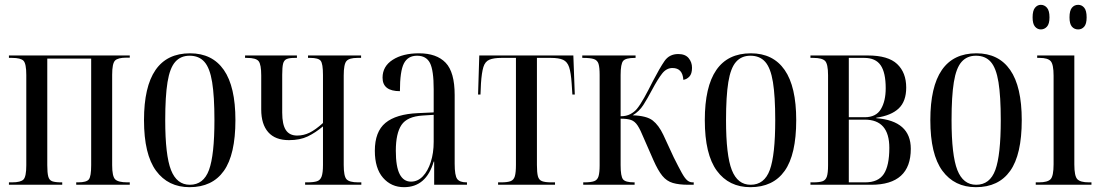

<svg xmlns="http://www.w3.org/2000/svg" viewBox="-20 -766 4558 796"><path d="M17 0V-10H30Q66 -10 77.5 -22Q89 -34 89 -81V-455Q89 -502 77.5 -514Q66 -526 30 -526H17V-536H518V-527H505Q469 -527 457 -515Q445 -503 445 -456V-81Q445 -35 457.5 -22.5Q470 -10 508 -10H518V0H296V-10H304Q339 -10 348.5 -22.5Q358 -35 358 -81V-523H176V-81Q176 -50 180 -34.5Q184 -19 196.5 -14.5Q209 -10 233 -10H238V0Z M766 10Q677 10 627 -58Q577 -126 577 -268Q577 -545 768 -545Q860 -545 908 -476Q956 -407 956 -268Q956 -125 908 -57.5Q860 10 766 10ZM767 0Q824 0 846.5 -61.5Q869 -123 869 -268Q869 -367 859.5 -425.5Q850 -484 827.5 -509.5Q805 -535 766 -535Q729 -535 706.5 -509.5Q684 -484 674.5 -425.5Q665 -367 665 -268Q665 -122 689 -61Q713 0 767 0Z M1245 0V-10H1254Q1280 -10 1294 -14.5Q1308 -19 1313.5 -34.5Q1319 -50 1319 -82V-242Q1288 -216 1256 -200.5Q1224 -185 1178 -185Q1121 -185 1092 -218Q1063 -251 1063 -312V-453Q1063 -498 1052.5 -512Q1042 -526 1004 -526H996V-536H1211V-526H1202Q1179 -526 1168 -521Q1157 -516 1153.5 -501.5Q1150 -487 1150 -456V-299Q1150 -250 1165 -227Q1180 -204 1212 -204Q1239 -204 1263.5 -216Q1288 -228 1319 -256V-455Q1319 -502 1309.5 -514Q1300 -526 1266 -526H1257V-536H1477V-526H1462Q1428 -526 1416.5 -513Q1405 -500 1405 -453V-82Q1405 -36 1416.5 -23Q1428 -10 1465 -10H1478V0Z M1655 10Q1602 10 1568 -29Q1534 -68 1534 -141Q1534 -220 1578 -256.5Q1622 -293 1713 -297L1778 -300V-396Q1778 -475 1762.5 -505Q1747 -535 1709 -535Q1671 -535 1654.5 -503Q1638 -471 1638 -388Q1566 -388 1566 -444Q1566 -491 1608 -518Q1650 -545 1717 -545Q1790 -545 1827.5 -506Q1865 -467 1865 -372V-87Q1865 -38 1875.5 -24Q1886 -10 1914 -10H1916V0H1780V-96H1778Q1747 10 1655 10ZM1684 -13Q1712 -13 1733 -35Q1754 -57 1766 -94.5Q1778 -132 1778 -178V-290L1732 -287Q1668 -283 1644.5 -248Q1621 -213 1621 -141Q1621 -75 1637 -44Q1653 -13 1684 -13Z M2045 0V-10H2058Q2084 -10 2097 -15Q2110 -20 2114.5 -35.5Q2119 -51 2119 -82V-526H2059Q2027 -526 2009 -518.5Q1991 -511 1984 -488Q1977 -465 1974 -420L1972 -374H1962L1967 -536H2357L2363 -374H2353L2350 -420Q2347 -465 2339.5 -487.5Q2332 -510 2314.5 -518Q2297 -526 2264 -526H2206V-82Q2206 -51 2210 -35.5Q2214 -20 2227 -15Q2240 -10 2265 -10H2281V0Z M2398 0V-10H2403Q2430 -10 2443.5 -15Q2457 -20 2461.5 -35.5Q2466 -51 2466 -81V-455Q2466 -486 2461.5 -501Q2457 -516 2442.5 -521Q2428 -526 2398 -526H2394V-536H2615V-526H2612Q2574 -526 2563.5 -513.5Q2553 -501 2553 -455V-284Q2577 -284 2593.5 -293Q2610 -302 2620 -314Q2634 -331 2650.5 -360.5Q2667 -390 2687 -430Q2715 -484 2735 -513Q2755 -542 2792 -542Q2821 -542 2835 -525Q2849 -508 2849 -485Q2849 -460 2838 -448.5Q2827 -437 2813 -435Q2810 -484 2768 -484Q2743 -484 2725 -461Q2707 -438 2683 -393Q2664 -357 2647 -330.5Q2630 -304 2603 -288Q2661 -286 2686 -266.5Q2711 -247 2730 -207L2773 -114Q2794 -72 2806.5 -49.5Q2819 -27 2829 -18.5Q2839 -10 2851 -10H2856V0H2834Q2795 0 2769.5 -7.5Q2744 -15 2726 -37Q2708 -59 2689 -102L2650 -191Q2635 -228 2623.5 -245.5Q2612 -263 2596.5 -268.5Q2581 -274 2553 -274V-81Q2553 -35 2563 -22.5Q2573 -10 2608 -10H2611V0Z M3091 10Q3002 10 2952 -58Q2902 -126 2902 -268Q2902 -545 3093 -545Q3185 -545 3233 -476Q3281 -407 3281 -268Q3281 -125 3233 -57.5Q3185 10 3091 10ZM3092 0Q3149 0 3171.5 -61.5Q3194 -123 3194 -268Q3194 -367 3184.5 -425.5Q3175 -484 3152.5 -509.5Q3130 -535 3091 -535Q3054 -535 3031.5 -509.5Q3009 -484 2999.5 -425.5Q2990 -367 2990 -268Q2990 -122 3014 -61Q3038 0 3092 0Z M3340 0V-10H3352Q3377 -10 3390 -14.5Q3403 -19 3408 -34Q3413 -49 3413 -81V-454Q3413 -501 3400.5 -513.5Q3388 -526 3352 -526H3340V-536H3578Q3662 -536 3699.5 -500.5Q3737 -465 3737 -403Q3737 -346 3706 -316.5Q3675 -287 3613 -278V-276Q3756 -265 3756 -149Q3756 0 3592 0ZM3565 -280Q3612 -280 3632 -313.5Q3652 -347 3652 -400Q3652 -465 3631 -495.5Q3610 -526 3563 -526H3499V-280ZM3567 -10Q3621 -10 3644 -44.5Q3667 -79 3667 -153Q3667 -270 3565 -270H3499V-10Z M4026 10Q3937 10 3887 -58Q3837 -126 3837 -268Q3837 -545 4028 -545Q4120 -545 4168 -476Q4216 -407 4216 -268Q4216 -125 4168 -57.5Q4120 10 4026 10ZM4027 0Q4084 0 4106.5 -61.5Q4129 -123 4129 -268Q4129 -367 4119.5 -425.5Q4110 -484 4087.5 -509.5Q4065 -535 4026 -535Q3989 -535 3966.5 -509.5Q3944 -484 3934.5 -425.5Q3925 -367 3925 -268Q3925 -122 3949 -61Q3973 0 4027 0Z M4450 -644Q4434 -644 4424 -655.5Q4414 -667 4414 -694Q4414 -722 4424 -734Q4434 -746 4450 -746Q4465 -746 4475 -734Q4485 -722 4485 -694Q4485 -667 4475 -655.5Q4465 -644 4450 -644ZM4295 -644Q4281 -644 4271 -655.5Q4261 -667 4261 -694Q4261 -722 4271 -734Q4281 -746 4295 -746Q4310 -746 4320.5 -734Q4331 -722 4331 -694Q4331 -667 4320.5 -655.5Q4310 -644 4295 -644ZM4274 0V-10H4287Q4323 -10 4335.5 -23Q4348 -36 4348 -85V-452Q4348 -499 4336 -512.5Q4324 -526 4290 -526H4280V-536H4434V-84Q4434 -36 4446.5 -23Q4459 -10 4494 -10H4505V0Z"/></svg>

Font: Noto Serif Display ExtraCondensed
Style: Regular
Weight: 400
Width: 2
Designer: Monotype Design Team
Foundry: Monotype Imaging Inc.
Version: Version 2.009